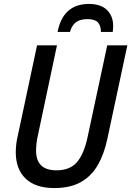

<svg xmlns="http://www.w3.org/2000/svg" viewBox="-20 -944 666 974"><path d="M256 10Q160 10 110 -38Q60 -86 60 -172Q60 -190 62.5 -212.5Q65 -235 71 -259L168 -714H269L172 -256Q167 -236 165 -215.5Q163 -195 163 -180Q163 -80 266 -80Q335 -80 370.5 -121.5Q406 -163 424 -247L524 -714H626L524 -237Q508 -162 476 -106.5Q444 -51 390.5 -20.5Q337 10 256 10ZM272 -782Q300 -924 431 -924Q492 -924 523 -893Q554 -862 554 -813Q554 -799 552 -782H492Q492 -814 476.5 -830.5Q461 -847 424 -847Q386 -847 365 -831Q344 -815 335 -782Z"/></svg>

Font: Noto Sans SemiCondensed Medium
Style: Italic
Weight: 500
Width: 4
Italic angle: -12°
Designer: Monotype Design Team
Foundry: Monotype Imaging Inc.
Version: Version 2.013; ttfautohint (v1.8.4.7-5d5b)